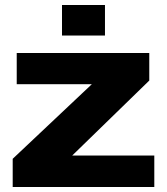

<svg xmlns="http://www.w3.org/2000/svg" viewBox="-20 -748 669 768"><path d="M228 -606V-728H399.9V-606ZM30.8 0V-112.8L347.2 -411.1H46.9V-536.1H577.1V-425.8L269 -126H597.2V0Z"/></svg>

Font: Hubot Sans Expanded
Style: Bold
Weight: 700
Width: 7
Designer: Deni Anggara
Foundry: GitHub
Version: Version 1.001;gftools[0.9.31]